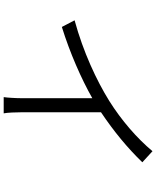

<svg xmlns="http://www.w3.org/2000/svg" viewBox="77 -895 846 1040"><g transform="rotate(90 500.0 -375.0)"><path d="M90 -356 126 -287C267 -331 406 -392 512 -452V-74C512 -38 509 10 506 28H594C590 10 588 -38 588 -74V-499C691 -568 782 -643 859 -723L799 -778C729 -694 632 -610 527 -544C416 -475 262 -403 90 -356Z"/></g></svg>

Font: ChiuKong Gothic MN Normal
Style: Regular
Weight: 350
Designer: Ryoko NISHIZUKA 西塚涼子 (kana, bopomofo & ideographs); Paul D. Hunt (Latin, Greek & Cyrillic); Sandoll Communications 산돌커뮤니
Foundry: Adobe
Version: Version 1.300